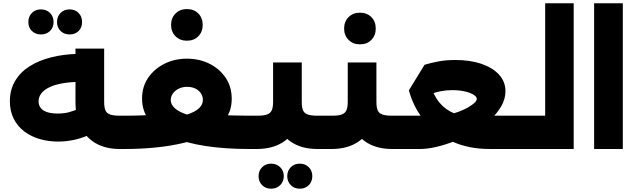

<svg xmlns="http://www.w3.org/2000/svg" viewBox="-20 -904 3871 1165"><path d="M333 -45Q275 -45 222 -60Q169 -75 128 -106Q87 -137 63.5 -183Q40 -229 40 -290Q40 -359 71.5 -412.5Q103 -466 159 -501.5Q215 -537 290 -556Q365 -575 452 -577L455 -407Q398 -406 353.5 -397.5Q309 -389 277.5 -373.5Q246 -358 230 -336.5Q214 -315 214 -289Q214 -266 227 -249Q240 -232 266.5 -223.5Q293 -215 331 -215Q367 -215 398 -223Q429 -231 458 -245L539 -95Q492 -70 439 -57.5Q386 -45 333 -45ZM706 0Q622 0 562 -34Q502 -68 470 -132.5Q438 -197 438 -286V-609H612V-286Q612 -253 619.5 -235Q627 -217 647.5 -209.5Q668 -202 706 -202H741V0ZM741 0V-202Q749 -202 755 -174.5Q761 -147 761 -102Q761 -56 755 -28Q749 0 741 0ZM402 -695Q369 -695 347.5 -716Q326 -737 326 -770Q326 -804 347.5 -825.5Q369 -847 402 -847Q436 -847 457 -825.5Q478 -804 478 -770Q478 -737 457 -716Q436 -695 402 -695ZM228 -695Q195 -695 173.5 -716Q152 -737 152 -770Q152 -804 173.5 -825.5Q195 -847 228 -847Q262 -847 283.5 -825.5Q305 -804 305 -770Q305 -737 283.5 -716Q262 -695 228 -695Z M741 0V-202Q797 -202 845.5 -204Q894 -206 935 -208Q943 -209 949 -202Q955 -195 961.5 -188.5Q968 -182 974 -182Q1061 -192 1113 -208.5Q1165 -225 1188 -247.5Q1211 -270 1211 -297Q1211 -320 1199 -338Q1187 -356 1165.5 -366.5Q1144 -377 1115 -377Q1086 -377 1063.5 -365.5Q1041 -354 1028.5 -336Q1016 -318 1016 -297Q1016 -271 1040 -248Q1064 -225 1117.5 -208Q1171 -191 1261 -181Q1268 -181 1274 -188Q1280 -195 1286.5 -201.5Q1293 -208 1299 -207Q1340 -205 1386.5 -203.5Q1433 -202 1486 -202V0Q1345 0 1227.5 -18Q1110 -36 1023.5 -73Q937 -110 889.5 -168Q842 -226 842 -306Q842 -378 879 -432Q916 -486 977.5 -517Q1039 -548 1114 -548Q1189 -548 1250.5 -517.5Q1312 -487 1349 -432.5Q1386 -378 1386 -305Q1386 -233 1348.5 -181Q1311 -129 1246.5 -93.5Q1182 -58 1099 -38Q1016 -18 924.5 -9Q833 0 741 0ZM1486 0V-202Q1495 -202 1500.5 -174.5Q1506 -147 1506 -102Q1506 -56 1500.5 -28Q1495 0 1486 0ZM741 0Q732 0 726.5 -28Q721 -56 721 -102Q721 -147 726.5 -174.5Q732 -202 741 -202ZM1114 -657Q1072 -657 1045 -684Q1018 -711 1018 -753Q1018 -795 1045 -822Q1072 -849 1114 -849Q1157 -849 1183.5 -822Q1210 -795 1210 -753Q1210 -711 1183.5 -684Q1157 -657 1114 -657Z M1486 0V-202H1543Q1581 -202 1601 -209.5Q1621 -217 1629 -235Q1637 -253 1637 -286V-525H1811V-286Q1811 -197 1778.5 -133Q1746 -69 1686.5 -35Q1627 -1 1543 0ZM1905 0Q1821 0 1761 -34Q1701 -68 1669 -132.5Q1637 -197 1637 -286H1811Q1811 -253 1818.5 -235Q1826 -217 1846.5 -209.5Q1867 -202 1905 -202H1939V0ZM1939 0V-202Q1948 -202 1953.5 -174.5Q1959 -147 1959 -102Q1959 -56 1953.5 -28Q1948 0 1939 0ZM1486 0Q1477 0 1471.5 -28Q1466 -56 1466 -102Q1466 -147 1471.5 -174.5Q1477 -202 1486 -202ZM1799 241Q1766 241 1744.5 219.5Q1723 198 1723 165Q1723 132 1744.5 110.5Q1766 89 1799 89Q1832 89 1853.5 110.5Q1875 132 1875 165Q1875 198 1853.5 219.5Q1832 241 1799 241ZM1625 241Q1592 241 1570.5 219.5Q1549 198 1549 165Q1549 132 1570.5 110.5Q1592 89 1625 89Q1658 89 1680 110.5Q1702 132 1702 165Q1702 198 1680 219.5Q1658 241 1625 241Z M1939 0V-202H1996Q2034 -202 2054 -209.5Q2074 -217 2082 -235Q2090 -253 2090 -286V-525H2264V-286Q2264 -197 2231.5 -133Q2199 -69 2139.5 -35Q2080 -1 1996 0ZM2358 0Q2274 0 2214 -34Q2154 -68 2122 -132.5Q2090 -197 2090 -286H2264Q2264 -253 2271.5 -235Q2279 -217 2299.5 -209.5Q2320 -202 2358 -202H2392V0ZM2392 0V-202Q2401 -202 2406.5 -174.5Q2412 -147 2412 -102Q2412 -56 2406.5 -28Q2401 0 2392 0ZM1939 0Q1930 0 1924.5 -28Q1919 -56 1919 -102Q1919 -147 1924.5 -174.5Q1930 -202 1939 -202ZM2164 -635Q2122 -635 2095 -662Q2068 -689 2068 -731Q2068 -773 2095 -800Q2122 -827 2164 -827Q2207 -827 2233.5 -800Q2260 -773 2260 -731Q2260 -689 2233.5 -662Q2207 -635 2164 -635Z M2392 0V-202H2648Q2675 -202 2705.5 -209Q2736 -216 2765.5 -227Q2795 -238 2819.5 -252Q2844 -266 2858.5 -279.5Q2873 -293 2873 -304Q2873 -317 2854 -329Q2835 -341 2801.5 -349Q2768 -357 2724 -357Q2687 -357 2654 -350.5Q2621 -344 2588 -331L2559 -302L2461 -356L2556 -511Q2596 -523 2641.5 -531.5Q2687 -540 2742 -540Q2833 -540 2901.5 -516.5Q2970 -493 3008.5 -450.5Q3047 -408 3047 -351Q3047 -303 3021 -258.5Q2995 -214 2952 -175Q2909 -136 2854.5 -104Q2800 -72 2742 -49Q2684 -26 2629 -13Q2574 0 2530 0ZM2950 0Q2826 0 2726.5 -44Q2627 -88 2558.5 -168Q2490 -248 2461 -356L2588 -415Q2599 -351 2630.5 -303Q2662 -255 2710.5 -228.5Q2759 -202 2819 -202H3141V0ZM3141 0V-202Q3149 -202 3155 -174.5Q3161 -147 3161 -102Q3161 -56 3155 -28Q3149 0 3141 0ZM2392 0Q2383 0 2377.5 -28Q2372 -56 2372 -102Q2372 -147 2377.5 -174.5Q2383 -202 2392 -202Z M3141 0V-202H3288V-884H3461V0ZM3141 0Q3132 0 3126.5 -28Q3121 -56 3121 -102Q3121 -147 3126.5 -174.5Q3132 -202 3141 -202Z M3585 0V-884H3759V0Z"/></svg>

Font: Alexandria ExtraBold
Style: Regular
Weight: 800
Designer: Mohamed Gaber
Foundry: Kief Type Foundry
Version: Version 5.100